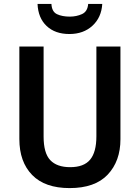

<svg xmlns="http://www.w3.org/2000/svg" viewBox="-20 -952 716 982"><path d="M596 -240Q596 -128 531 -59Q466 10 336 10Q210 10 144.5 -57Q79 -124 79 -241V-714H203V-254Q203 -169 237 -133Q271 -97 339 -97Q409 -97 441 -135.5Q473 -174 473 -255V-714H596ZM503 -932Q499 -863 453 -820.5Q407 -778 335 -778Q262 -778 218.5 -819Q175 -860 172 -932H243Q245 -892 271.5 -879.5Q298 -867 337 -867Q371 -867 399.5 -880Q428 -893 431 -932Z"/></svg>

Font: Noto Sans Tamil SemiCondensed SemiBold
Style: Regular
Weight: 600
Width: 4
Designer: Jelle Bosma - Monotype Design Team
Foundry: Monotype Imaging Inc.
Version: Version 2.004; ttfautohint (v1.8.4.7-5d5b)